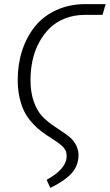

<svg xmlns="http://www.w3.org/2000/svg" viewBox="-20 -705 532 931"><path d="M224.1 206.1 206.1 167Q303.2 113.8 303.2 51.8Q303.2 45.4 302.2 39.8Q301.3 34.2 300 29.5Q298.8 24.9 294.9 19.8Q291 14.6 288.8 11Q286.6 7.3 280 2Q273.4 -3.4 269.8 -6.6Q266.1 -9.8 256.8 -16.1Q247.6 -22.5 242.4 -25.9Q237.3 -29.3 225.1 -37.4Q212.9 -45.4 206.1 -49.8Q181.6 -66.4 162.8 -82.5Q144 -98.6 125 -122.3Q106 -146 93.8 -172.9Q81.5 -199.7 73.7 -236.8Q65.9 -273.9 65.9 -317.9Q65.9 -394 87.6 -460.4Q109.4 -526.9 149.9 -577.1Q190.4 -627.4 253.7 -656.2Q316.9 -685.1 395 -685.1H492.2L477.1 -632.8H391.1Q339.4 -632.8 295.7 -615.7Q252 -598.6 221.4 -568.8Q190.9 -539.1 169.4 -498.8Q147.9 -458.5 137.9 -412.8Q127.9 -367.2 127.9 -317.9Q127.9 -257.3 143.6 -213.1Q159.2 -168.9 183.1 -142.8Q207 -116.7 246.1 -90.8Q306.6 -51.3 324.2 -34.7Q359.9 1.5 360.8 45.9Q360.8 96.7 328.4 133.8Q295.9 170.9 224.1 206.1Z"/></svg>

Font: Fira Sans Compressed Light
Style: Italic
Weight: 300
Width: 3
Italic angle: -8°
Designer: Carrois Corporate & Edenspiekermann AG
Foundry: Carrois Corporate GbR & Edenspiekermann AG
Version: Version 4.203;PS 004.203;hotconv 1.0.88;makeotf.lib2.5.64775